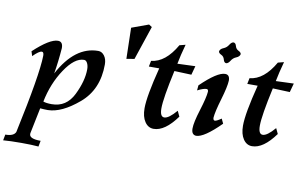

<svg xmlns="http://www.w3.org/2000/svg" viewBox="-160 -929 2232 1406"><g transform="rotate(10 955.5 -226.5)"><path d="M240.2 -39.1Q348.6 -39.1 400.4 -144Q452.1 -249 452.1 -335.9Q452.1 -361.8 442.6 -380.9Q433.1 -399.9 417.5 -399.9Q347.7 -399.9 275.9 -292.2Q204.1 -184.6 176.8 -47.4Q199.2 -39.1 240.2 -39.1ZM198.7 283.2Q148.9 278.8 71.3 278.8Q-11.7 278.8 -64 283.2L-55.7 239.3Q6.3 239.3 20.5 206.5Q115.2 -235.8 117.7 -377.4Q117.7 -405.3 103 -405.3Q82.5 -405.3 38.1 -360.8L27.3 -395Q144.5 -504.4 205.6 -504.4Q242.2 -504.4 242.2 -456.5Q234.4 -353.5 219.2 -264.2Q335.9 -482.4 509.3 -482.4Q535.6 -482.4 554.4 -457.5Q573.2 -432.6 573.2 -392.6Q573.2 -206.1 447.8 -99.6Q322.3 6.8 219.7 8.3Q193.4 8.3 162.6 5.4L123.5 196.3L123 203.6Q123 239.3 207 239.3Z M721.2 -460.9 715.8 -691.4 841.3 -737.3 864.3 -722.7 779.8 -470.7Z M1005.9 9.3Q965.3 9.3 940.2 -28.1Q915 -65.4 915 -127.9Q915 -218.8 970.2 -434.1H893.1L901.9 -478Q1007.3 -488.3 1086.4 -626.5L1130.4 -637.7Q1106.9 -553.2 1095.2 -490.7L1228 -495.6L1210 -429.2L1083 -434.1Q1036.6 -223.6 1036.6 -148.9Q1036.6 -86.4 1068.4 -86.4Q1101.6 -86.4 1157.7 -151.9L1176.8 -111.3Q1089.4 9.3 1005.9 9.3Z M1321.3 5.4Q1286.6 2.9 1286.6 -43Q1286.6 -87.4 1317.4 -185.8Q1348.1 -284.2 1351.1 -327.6Q1351.1 -344.7 1339.4 -345.7Q1314.5 -345.7 1271 -323.2L1274.4 -361.3Q1394.5 -478 1453.1 -478Q1487.8 -478 1487.8 -434.1Q1485.8 -388.2 1456.8 -290.3Q1427.7 -192.4 1424.3 -148.4Q1424.3 -128.4 1437 -127.4Q1450.2 -127.4 1484.9 -151.4L1501.5 -116.2Q1379.9 5.4 1321.3 5.4ZM1445.8 -556.2Q1430.2 -557.6 1424.8 -579.8Q1419.4 -602.1 1399.7 -611.1Q1379.9 -620.1 1379.9 -633.8Q1384.3 -651.9 1408 -661.4Q1431.6 -670.9 1444.8 -692.6Q1458 -714.4 1473.6 -715.8Q1489.3 -714.4 1494.9 -692.6Q1500.5 -670.9 1520 -661.6Q1539.6 -652.3 1539.6 -639.2Q1535.2 -620.6 1511.7 -611.3Q1488.3 -602.1 1474.9 -579.8Q1461.4 -557.6 1445.8 -556.2Z M1737.8 9.3Q1697.3 9.3 1672.1 -28.1Q1647 -65.4 1647 -127.9Q1647 -218.8 1702.1 -434.1H1625L1633.8 -478Q1739.3 -488.3 1818.4 -626.5L1862.3 -637.7Q1838.9 -553.2 1827.1 -490.7L1960 -495.6L1941.9 -429.2L1814.9 -434.1Q1768.6 -223.6 1768.6 -148.9Q1768.6 -86.4 1800.3 -86.4Q1833.5 -86.4 1889.6 -151.9L1908.7 -111.3Q1821.3 9.3 1737.8 9.3Z"/></g></svg>

Font: Kelvinch
Style: Bold Italic
Weight: 700
Italic angle: -10°
Designer: Paul James Miller
Foundry: High-Logic / Made with FontCreator
Version: Version 3.30 September 23, 2016